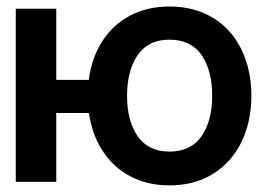

<svg xmlns="http://www.w3.org/2000/svg" viewBox="-20 -557 832 588"><path d="M152.3 -312.5H252Q260.7 -380.4 293.5 -431.2Q326.2 -481.9 378.9 -509.5Q431.6 -537.1 499 -537.1Q574.7 -537.1 631.3 -502.9Q688 -468.8 718.8 -406.7Q749.5 -344.7 750 -263.7Q749.5 -183.1 718.8 -120.8Q688 -58.6 631.3 -23.9Q574.7 10.7 499 10.7Q432.1 10.7 379.9 -16.6Q327.6 -43.9 294.7 -94.2Q261.7 -144.5 252.4 -210.9H152.3V0H28.3V-530.3H152.3ZM629.9 -263.7Q629.9 -340.8 597.4 -388.2Q564.9 -435.5 499 -435.5Q434.1 -435.5 401.6 -388.2Q369.1 -340.8 369.1 -263.7Q369.1 -187 401.6 -139.9Q434.1 -92.8 499 -92.8Q564.5 -92.8 597.2 -139.9Q629.9 -187 629.9 -263.7Z"/></svg>

Font: WEMIX Pretendard SemiBold
Style: Regular
Weight: 600
Designer: Base glyphs from Inter by Rasmus Andersson; Hangeul glyphs from Noto Sans CJK(Source Han Sans) by Jang Soo-young and Kan
Foundry: Kil Hyung-jin
Version: Version 1.000